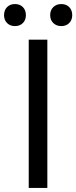

<svg xmlns="http://www.w3.org/2000/svg" viewBox="-41 -929 377 949"><path d="M101 0V-733H193V0ZM33 -800Q9 -800 -6 -815Q-21 -830 -21 -854Q-21 -879 -6 -894Q9 -909 33 -909Q57 -909 72 -894Q87 -879 87 -854Q87 -830 72 -815Q57 -800 33 -800ZM262 -800Q238 -800 222.5 -815Q207 -830 207 -854Q207 -879 222.5 -894Q238 -909 262 -909Q286 -909 301 -894Q316 -879 316 -854Q316 -830 301 -815Q286 -800 262 -800Z"/></svg>

Font: Noto Sans KR
Style: Regular
Weight: 400
Designer: Ryoko NISHIZUKA  (kana, bopomofo & ideographs); Paul D. Hunt (Latin, Greek & Cyrillic); Sandoll Communications , Soo-you
Foundry: Adobe
Version: Version 2.004-H2;hotconv 1.0.118;makeotfexe 2.5.65603